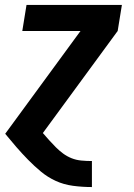

<svg xmlns="http://www.w3.org/2000/svg" viewBox="-20 -540 540 775"><path d="M350 215Q312 215 274.5 210Q237 205 204.5 190Q172 175 145 152.5Q118 130 93.5 105Q69 80 46 53.5Q23 27 1 0L305 -415H70L87 -520H472L455 -415L153 -3Q166 12 179 26.5Q192 41 205.5 54.5Q219 68 234.5 79.5Q250 91 268.5 98.5Q287 106 308 108Q329 110 350 110H351V215Z"/></svg>

Font: Iosevka SS04 Extrabold Oblique
Style: Regular
Weight: 800
Italic angle: -9°
Monospace: yes
Designer: Belleve Invis
Foundry: Belleve Invis
Version: Version 19.0.0; ttfautohint (v1.8.4)